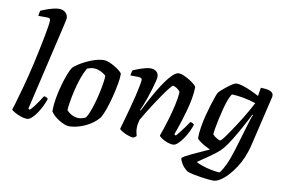

<svg xmlns="http://www.w3.org/2000/svg" viewBox="-96 -974 2014 1348"><g transform="rotate(10 911.0 -300.0)"><path d="M134 0Q113 0 88.5 -8.5Q64 -17 45 -28Q26 -39 20 -46Q25 -58 32.5 -84.5Q40 -111 50 -146Q60 -181 71 -220.5Q82 -260 91 -297Q103 -344 114.5 -395.5Q126 -447 136.5 -497.5Q147 -548 155.5 -591.5Q164 -635 168.5 -666Q173 -697 173 -708Q173 -719 166 -722.5Q159 -726 148 -726H87Q87 -736 89.5 -747Q92 -758 94 -764Q109 -771 133 -779.5Q157 -788 180.5 -794Q204 -800 222 -800Q251 -800 268.5 -783.5Q286 -767 286 -743Q286 -741 282 -721.5Q278 -702 273 -681L131 -73L141 -66Q153 -76 168.5 -96Q184 -116 199 -138.5Q214 -161 224 -177Q233 -177 242 -172.5Q251 -168 253 -163Q247 -142 234 -114.5Q221 -87 203.5 -60.5Q186 -34 167.5 -17Q149 0 134 0Z M430 0Q419 0 400.5 -7Q382 -14 362 -26Q342 -38 325.5 -53Q309 -68 300 -84Q300 -128 308.5 -177Q317 -226 330 -272.5Q343 -319 357 -355Q371 -391 383 -408Q393 -419 416.5 -434.5Q440 -450 470.5 -465Q501 -480 534 -490Q567 -500 597 -500Q611 -500 631.5 -492Q652 -484 673 -471.5Q694 -459 709.5 -446.5Q725 -434 728 -425Q728 -395 720 -350Q712 -305 699.5 -256.5Q687 -208 672.5 -166.5Q658 -125 644 -102Q618 -69 581.5 -46.5Q545 -24 505.5 -12Q466 0 430 0ZM489 -68Q496 -68 504 -69.5Q512 -71 521.5 -74Q531 -77 539 -81Q550 -95 562 -125Q574 -155 585 -192.5Q596 -230 604.5 -269.5Q613 -309 618 -341.5Q623 -374 623 -393Q612 -404 598 -412Q584 -420 568 -425.5Q552 -431 536 -431Q524 -431 512.5 -428.5Q501 -426 488 -421Q468 -387 452.5 -342.5Q437 -298 426.5 -252.5Q416 -207 410 -169Q404 -131 403 -110Q411 -100 424.5 -90Q438 -80 455.5 -74Q473 -68 489 -68Z M889 0Q879 0 863 -5Q847 -10 831 -17.5Q815 -25 803.5 -32.5Q792 -40 790 -45Q796 -67 807 -105Q818 -143 831 -191Q844 -239 856 -288Q862 -314 867.5 -339Q873 -364 876 -382Q879 -400 879 -406Q879 -418 871.5 -422Q864 -426 849 -426H796Q796 -435 799 -446Q802 -457 804 -464Q819 -471 842.5 -479.5Q866 -488 889 -494Q912 -500 925 -500Q953 -500 969 -486.5Q985 -473 985 -449Q985 -439 978.5 -413.5Q972 -388 962.5 -355.5Q953 -323 941.5 -290.5Q930 -258 920 -233Q910 -208 905 -199L909 -195Q926 -229 947.5 -269.5Q969 -310 993 -350.5Q1017 -391 1041.5 -425Q1066 -459 1088.5 -479.5Q1111 -500 1129 -500Q1144 -500 1165 -491Q1186 -482 1207 -469Q1228 -456 1242.5 -443.5Q1257 -431 1258 -425Q1258 -388 1250 -343Q1242 -298 1229.5 -253Q1217 -208 1204.5 -169Q1192 -130 1182.5 -104Q1173 -78 1171 -73L1183 -66Q1193 -76 1208.5 -96Q1224 -116 1240.5 -138.5Q1257 -161 1267 -177Q1276 -177 1284.5 -172Q1293 -167 1295 -163Q1289 -142 1276 -114.5Q1263 -87 1245 -60.5Q1227 -34 1208.5 -17Q1190 0 1175 0Q1154 0 1131.5 -8.5Q1109 -17 1092.5 -28Q1076 -39 1073 -47Q1078 -60 1090 -95Q1102 -130 1116 -178Q1130 -226 1141.5 -277Q1153 -328 1156 -371Q1150 -381 1140 -389Q1130 -397 1120 -402Q1110 -407 1104 -407Q1099 -407 1082.5 -387Q1066 -367 1043.5 -335Q1021 -303 996.5 -265.5Q972 -228 950 -192.5Q928 -157 913 -130Q909 -116 906.5 -100.5Q904 -85 904 -70Q904 -56 906.5 -42.5Q909 -29 913 -15Q910 -11 903.5 -6.5Q897 -2 889 0Z M1494 200Q1482 200 1458.5 197.5Q1435 195 1407.5 191Q1380 187 1354 181.5Q1328 176 1309 169Q1279 147 1265 123Q1251 99 1249 85Q1251 78 1269.5 67.5Q1288 57 1315.5 44Q1343 31 1374.5 17Q1406 3 1436 -11Q1416 -20 1394.5 -32Q1373 -44 1357.5 -56.5Q1342 -69 1340 -75Q1340 -111 1347 -155Q1354 -199 1365.5 -243Q1377 -287 1388.5 -324Q1400 -361 1409 -385Q1418 -409 1421 -413Q1427 -421 1442.5 -435Q1458 -449 1477.5 -464Q1497 -479 1514 -489.5Q1531 -500 1540 -500Q1559 -500 1586 -491.5Q1613 -483 1643.5 -469.5Q1674 -456 1703 -440L1713 -500Q1722 -500 1737 -499Q1752 -498 1767.5 -494.5Q1783 -491 1793 -482.5Q1803 -474 1803 -459Q1803 -458 1803 -454.5Q1803 -451 1802 -448L1715 -81Q1705 -42 1688 -1.5Q1671 39 1647.5 74.5Q1624 110 1597.5 138.5Q1571 167 1544.5 183.5Q1518 200 1494 200ZM1530 136Q1550 112 1571 67Q1592 22 1612 -45L1668 -233Q1675 -257 1681.5 -276Q1688 -295 1692 -301L1687 -304Q1667 -263 1639 -212Q1611 -161 1582.5 -114Q1554 -67 1527 -36Q1514 -20 1491 -1.5Q1468 17 1443 34.5Q1418 52 1395.5 67Q1373 82 1360 91Q1374 100 1404.5 110.5Q1435 121 1470 128Q1505 135 1530 136ZM1495 -86Q1500 -86 1514 -103Q1528 -120 1547 -148Q1566 -176 1588 -209Q1610 -242 1630.5 -276Q1651 -310 1667.5 -339.5Q1684 -369 1693 -387Q1643 -403 1600 -410.5Q1557 -418 1522 -419Q1511 -407 1499.5 -377Q1488 -347 1478 -308.5Q1468 -270 1459.5 -231Q1451 -192 1446 -162Q1441 -132 1441 -120Q1451 -108 1469 -97Q1487 -86 1495 -86Z"/></g></svg>

Font: Texturina 12pt SemiBold
Style: Italic
Weight: 600
Italic angle: -11°
Version: Version 1.002